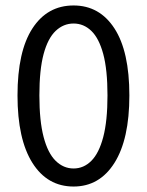

<svg xmlns="http://www.w3.org/2000/svg" viewBox="-20 -670 537 702"><path d="M249 12Q153 12 98.5 -74.5Q44 -161 44 -321Q44 -482 98.5 -566Q153 -650 249 -650Q344 -650 398.5 -566Q453 -482 453 -321Q453 -161 398.5 -74.5Q344 12 249 12ZM249 -54Q286 -54 314 -82Q342 -110 357.5 -169Q373 -228 373 -321Q373 -415 357.5 -472.5Q342 -530 314 -557Q286 -584 249 -584Q212 -584 183.5 -557Q155 -530 139.5 -472.5Q124 -415 124 -321Q124 -228 139.5 -169Q155 -110 183.5 -82Q212 -54 249 -54Z"/></svg>

Font: Mada
Style: Regular
Weight: 400
Designer: Khaled Hosny
Version: Version 1.5